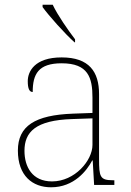

<svg xmlns="http://www.w3.org/2000/svg" viewBox="-20 -786 557 816"><path d="M297 -606H299V-619C270 -657 225 -721 204 -766H161V-756C186 -721 256 -642 297 -606ZM197 10C295 10 349 -61 372 -104H374L380 0H466V-20H459C405 -20 401 -35 401 -110V-386C401 -481 359 -542 242 -542C127 -542 98 -482 98 -441C98 -409 105 -395 119 -395C119 -471 143 -517 242 -517C355 -517 373 -456 373 -371V-306L290 -303C129 -297 56 -251 56 -146C56 -39 118 10 197 10ZM201 -15C117 -15 84 -77 84 -145C84 -225 131 -275 287 -280L373 -283V-170C373 -104 298 -15 201 -15Z"/></svg>

Font: Noto Serif Georgian Thin
Style: Regular
Weight: 100
Designer: Monotype Design Team, Akaki Razmadze
Foundry: Google LLC
Version: Version 2.003